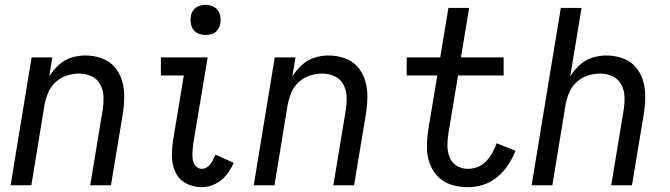

<svg xmlns="http://www.w3.org/2000/svg" viewBox="-20 -768 2776 796"><path d="M24 0H110L165 -336Q170 -361 180.5 -385.5Q191 -410 211.5 -428.5Q232 -447 257.5 -455Q283 -463 308 -463Q335 -463 359 -452Q383 -441 395.5 -418Q408 -395 409 -368Q410 -341 406 -314L354 0H440L490 -301Q495 -336 495 -370.5Q495 -405 485 -436.5Q475 -468 453.5 -492Q432 -516 400 -527Q368 -538 334 -538Q305 -538 276 -529Q247 -520 223.5 -498.5Q200 -477 184 -451L197 -530H111Z M817 8Q845 8 872.5 -5.5Q900 -19 918.5 -42.5Q937 -66 949 -93L873 -127Q868 -114 861 -101Q854 -88 842.5 -78Q831 -68 817 -68Q801 -68 791 -80Q781 -92 779 -107.5Q777 -123 778 -139Q779 -155 781 -171L841 -530H647V-455H742L697 -183Q692 -149 693 -115Q694 -81 708.5 -51.5Q723 -22 753 -7Q783 8 817 8ZM832 -623Q846 -623 859.5 -627.5Q873 -632 882 -644Q891 -656 893 -670Q897 -690 891.5 -709Q886 -728 869 -738Q852 -748 832 -748Q818 -748 804.5 -743Q791 -738 782 -726Q773 -714 771 -700Q768 -680 773.5 -661Q779 -642 795.5 -632.5Q812 -623 832 -623Z M1032 0H1118L1173 -336Q1178 -361 1188.5 -385.5Q1199 -410 1219.5 -428.5Q1240 -447 1265.5 -455Q1291 -463 1316 -463Q1343 -463 1367 -452Q1391 -441 1403.5 -418Q1416 -395 1417 -368Q1418 -341 1414 -314L1362 0H1448L1498 -301Q1503 -336 1503 -370.5Q1503 -405 1493 -436.5Q1483 -468 1461.5 -492Q1440 -516 1408 -527Q1376 -538 1342 -538Q1313 -538 1284 -529Q1255 -520 1231.5 -498.5Q1208 -477 1192 -451L1205 -530H1119Z M1920 8Q1952 8 1983.5 -2Q2015 -12 2041.5 -34Q2068 -56 2086.5 -84Q2105 -112 2117 -143L2039 -174Q2032 -154 2021.5 -135Q2011 -116 1996 -100Q1981 -84 1961 -76Q1941 -68 1920 -68Q1895 -68 1874 -80.5Q1853 -93 1844 -116Q1835 -139 1835 -164.5Q1835 -190 1839 -215L1879 -455H2068V-530H1891L1925 -735H1839L1805 -530H1666V-455H1793L1755 -227Q1750 -192 1750 -157Q1750 -122 1761.5 -90.5Q1773 -59 1796 -35.5Q1819 -12 1852 -2Q1885 8 1920 8Z M2184 0H2270L2325 -336Q2330 -361 2340.5 -385.5Q2351 -410 2371.5 -428.5Q2392 -447 2417.5 -455Q2443 -463 2468 -463Q2495 -463 2519 -452Q2543 -441 2555.5 -418Q2568 -395 2569 -368Q2570 -341 2566 -314L2514 0H2600L2650 -301Q2655 -336 2655 -370.5Q2655 -405 2645 -436.5Q2635 -468 2613.5 -492Q2592 -516 2560 -527Q2528 -538 2494 -538Q2465 -538 2436 -529Q2407 -520 2383.5 -498.5Q2360 -477 2344 -451L2391 -735H2305Z"/></svg>

Font: Iosevka Sparkle
Style: Italic
Weight: 400
Italic angle: -9°
Designer: Belleve Invis
Foundry: Belleve Invis
Version: Version 4.5.0; ttfautohint (v1.8.3)